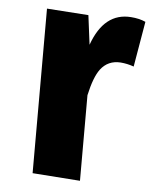

<svg xmlns="http://www.w3.org/2000/svg" viewBox="-46 -624 556 666"><g transform="rotate(5 231.5 -290.5)"><path d="M435 -567 408 -409Q386 -417 362 -419Q318 -422 292 -388Q271 -360 257 -296V2L91 -10V-583L236 -573L249 -471Q290 -586 384 -579Q413 -577 435 -567Z"/></g></svg>

Font: Xiangcui Wave Sans Xiangcui Wave Sans
Style: Regular
Weight: 800
Width: 3
Version: Version 0.920;March 28, 2024;FontCreator 14.0.0.2814 64-bit